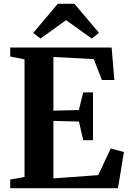

<svg xmlns="http://www.w3.org/2000/svg" viewBox="-20 -994 686 1014"><path d="M109.5 -59V-680.5L34 -695.5V-743H569.5L584 -571.5H518L475 -682L262 -693V-409.5L396.5 -413L419.5 -506H471V-253.5H419.5L397 -352L262 -355.5V-52L498.5 -69L565 -210L634.5 -191L603 0H34V-46ZM194 -790.5 155.5 -820 285 -974H373L503 -820.5L464.5 -790.5L329 -887.5Z"/></svg>

Font: Merriweather 60pt
Style: Bold
Weight: 700
Version: Version 2.100